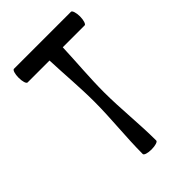

<svg xmlns="http://www.w3.org/2000/svg" viewBox="-238 -899 1015 1015"><g transform="rotate(-45 269.5 -392.0)"><path d="M64 -698H228C232 -590 242 -483 242 -375C242 -250 227 -125 227 0C227 9 249 16 277 16C305 16 328 9 328 0C328 -125 313 -250 313 -375C313 -483 323 -590 327 -698H491C499 -698 507 -721 507 -749C507 -777 499 -800 491 -800H64C55 -800 48 -777 48 -749C48 -721 55 -698 64 -698Z"/></g></svg>

Font: Nupuram Condensed Medium
Style: Regular
Weight: 500
Width: 3
Designer: Santhosh Thottingal (santhosh.thottingal@gmail.com)
Foundry: SMC
Version: Version 1.000